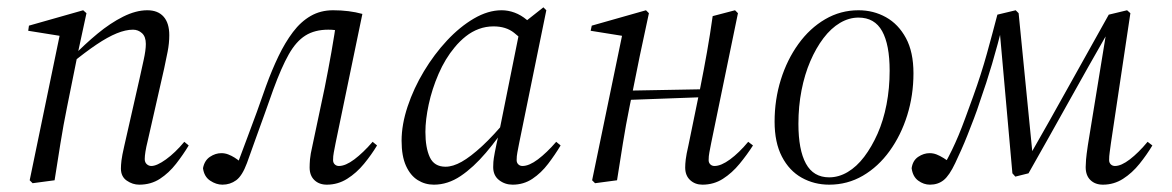

<svg xmlns="http://www.w3.org/2000/svg" viewBox="-20 -492 3198 524"><path d="M69 8 61 0 144 -401 157 -392 57 -408 59 -422 207 -464 216 -456 192 -345 191 -339 163 -200Q153 -151 145 -101Q137 -51 129 0ZM360 12Q342 12 326 1Q310 -10 310 -32Q310 -41 311.5 -54Q313 -67 319 -93L361 -278Q366 -301 372 -328Q378 -355 378 -372Q378 -392 367.5 -401.5Q357 -411 343 -411Q323 -411 298.5 -401Q274 -391 243.5 -370.5Q213 -350 175 -319L173 -338H179Q211 -371 246 -400Q281 -429 316 -446.5Q351 -464 382 -464Q411 -464 426.5 -446.5Q442 -429 442 -396Q442 -374 437.5 -351Q433 -328 428 -305L383 -107Q379 -91 377 -78.5Q375 -66 375 -58Q375 -49 380.5 -44Q386 -39 393 -39Q408 -39 433 -57Q458 -75 483 -105L495 -95Q480 -70 460.5 -45Q441 -20 416.5 -4Q392 12 360 12Z M587 12Q570 12 553.5 1Q537 -10 534 -33Q538 -54 553 -64Q568 -74 584 -74Q594 -74 603 -70.5Q612 -67 620 -62Q628 -57 635 -51L646 -43L635 -46L629 -47Q642 -82 655 -116.5Q668 -151 681 -186.5Q694 -222 706 -257Q722 -301 740 -338.5Q758 -376 779.5 -404.5Q801 -433 828 -448.5Q855 -464 889 -464Q911 -464 931 -461.5Q951 -459 969 -454L896 -102Q893 -86 891 -76Q889 -66 889 -55Q889 -48 893.5 -43.5Q898 -39 905 -39Q923 -39 947 -57Q971 -75 997 -105L1009 -95Q994 -70 973.5 -45Q953 -20 927.5 -4Q902 12 872 12Q851 12 838 -0.5Q825 -13 825 -35Q825 -44 826 -57Q827 -70 833 -96L866 -252Q876 -302 884.5 -350Q893 -398 900 -448L942 -396Q926 -403 910 -407Q894 -411 876 -411Q839 -411 813.5 -395Q788 -379 768 -343.5Q748 -308 726 -248Q714 -214 702 -180.5Q690 -147 678 -114Q666 -81 654 -47Q641 -12 624.5 0Q608 12 587 12Z M1164 12Q1140 12 1120 -0.5Q1100 -13 1088 -39.5Q1076 -66 1076 -108Q1076 -152 1092.5 -201.5Q1109 -251 1137 -297.5Q1165 -344 1200 -381.5Q1235 -419 1273.5 -441.5Q1312 -464 1349 -464Q1367 -464 1384.5 -457.5Q1402 -451 1417.5 -438Q1433 -425 1444 -407L1418 -368Q1405 -385 1383 -402.5Q1361 -420 1327 -420Q1306 -420 1287 -413Q1268 -406 1251.5 -393Q1235 -380 1221 -363Q1195 -332 1177 -290.5Q1159 -249 1150 -207Q1141 -165 1141 -132Q1141 -89 1153 -63Q1165 -37 1196 -37Q1216 -37 1240 -50.5Q1264 -64 1295.5 -93Q1327 -122 1366 -169L1374 -164H1372Q1340 -115 1306 -75Q1272 -35 1237 -11.5Q1202 12 1164 12ZM1379 12Q1358 12 1342 -0.5Q1326 -13 1326 -36Q1326 -42 1326.5 -50Q1327 -58 1330.5 -76.5Q1334 -95 1342 -130L1343 -135L1401 -423L1406 -427L1463 -472L1471 -464L1397 -102Q1394 -86 1392 -76Q1390 -66 1390 -55Q1390 -48 1394.5 -43.5Q1399 -39 1406 -39Q1424 -39 1448 -57Q1472 -75 1498 -105L1510 -95Q1495 -70 1476 -45Q1457 -20 1433 -4Q1409 12 1379 12Z M1604 8 1596 0 1679 -401 1692 -392 1592 -408 1595 -422 1743 -464 1751 -456 1726 -339 1698 -200Q1688 -151 1680 -101Q1672 -51 1664 0ZM1658 -218V-244L1931 -249V-228ZM1897 12Q1877 12 1863.5 -0.5Q1850 -13 1850 -35Q1850 -44 1851.5 -57Q1853 -70 1859 -96L1891 -252Q1901 -302 1909.5 -350Q1918 -398 1925 -448L1986 -464L1994 -456L1921 -102Q1918 -86 1916 -76Q1914 -66 1914 -55Q1914 -48 1918.5 -43.5Q1923 -39 1930 -39Q1948 -39 1972.5 -57Q1997 -75 2022 -105L2035 -95Q2019 -70 1998.5 -45Q1978 -20 1953 -4Q1928 12 1897 12Z M2243 12Q2202 12 2168 -7Q2134 -26 2114 -64.5Q2094 -103 2094 -160Q2094 -220 2111 -274.5Q2128 -329 2159 -372Q2190 -415 2232 -439.5Q2274 -464 2323 -464Q2364 -464 2398 -445Q2432 -426 2452.5 -388Q2473 -350 2473 -292Q2473 -232 2456 -177.5Q2439 -123 2408 -80Q2377 -37 2335 -12.5Q2293 12 2243 12ZM2243 -8Q2269 -8 2293.5 -22.5Q2318 -37 2338.5 -64Q2359 -91 2375 -127Q2391 -163 2399.5 -207Q2408 -251 2408 -299Q2408 -370 2387.5 -407Q2367 -444 2323 -444Q2297 -444 2272.5 -429.5Q2248 -415 2227.5 -388Q2207 -361 2191.5 -325Q2176 -289 2167.5 -245.5Q2159 -202 2159 -154Q2159 -83 2179.5 -45.5Q2200 -8 2243 -8Z M2518 12Q2501 12 2486 1Q2471 -10 2468 -33Q2471 -54 2486 -64Q2501 -74 2517 -74Q2527 -74 2536 -70.5Q2545 -67 2555.5 -60.5Q2566 -54 2579 -44L2574 -35L2559 -46Q2569 -64 2578 -82.5Q2587 -101 2596 -122.5Q2605 -144 2614.5 -170Q2624 -196 2636 -229Q2658 -290 2673.5 -346Q2689 -402 2702 -452L2752 -464L2760 -456L2800 -51L2781 -52L2790 -67Q2845 -163 2898.5 -259.5Q2952 -356 3006 -452L3056 -464L3065 -456L3012 -102Q3010 -86 3008.5 -76Q3007 -66 3007 -55Q3007 -48 3011.5 -43.5Q3016 -39 3023 -39Q3040 -39 3063.5 -57Q3087 -75 3112 -105L3125 -95Q3110 -70 3090 -45Q3070 -20 3045 -4Q3020 12 2990 12Q2969 12 2956 -0.5Q2943 -13 2943 -36Q2943 -44 2944 -56.5Q2945 -69 2949 -96L3002 -421L3023 -415H3010L3005 -406Q2950 -310 2896 -213Q2842 -116 2787 -19L2751 -10L2743 -19L2706 -434H2719Q2703 -370 2687.5 -317.5Q2672 -265 2655 -217Q2647 -192 2638 -168.5Q2629 -145 2620.5 -123.5Q2612 -102 2603.5 -83Q2595 -64 2587 -47Q2571 -13 2555.5 -0.5Q2540 12 2518 12Z"/></svg>

Font: Source Serif 4 60pt
Style: Italic
Weight: 400
Italic angle: -12°
Version: Version 4.004;hotconv 1.0.116;makeotfexe 2.5.65601